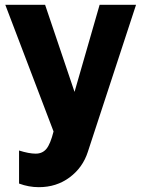

<svg xmlns="http://www.w3.org/2000/svg" viewBox="-20 -545 592 796"><path d="M59 79Q100 92 128 92Q156 92 172.5 72Q189 52 202 0L2 -525H167L289 -164L393 -525H544L344 85Q323 150 268.5 190.5Q214 231 141 231Q99 231 59 216Z"/></svg>

Font: Raleway ExtraBold
Style: Regular
Weight: 800
Designer: Matt McInerney, Pablo Impallari, Rodrigo Fuenzalida
Foundry: Matt McInerney, Pablo Impallari, Rodrigo Fuenzalida
Version: Version 4.026